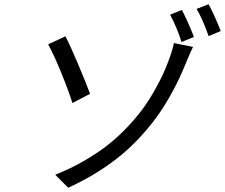

<svg xmlns="http://www.w3.org/2000/svg" viewBox="-20 -836 1059 904"><path d="M240.1 -13.1Q313.2 -42.3 378.2 -80.1Q443.2 -117.9 491.5 -156.4Q539.8 -195 582.2 -240.4Q624.6 -285.9 653.6 -325.6Q682.5 -365.4 707.7 -410.2Q733 -454.9 747.9 -487.7Q762.8 -520.6 775.9 -556.1Q793.7 -604.4 798.7 -633.2L888.8 -615.1Q876.4 -590.6 858.3 -546.2Q839.8 -500.7 821 -460.8Q802.2 -420.8 773.8 -371.8Q745.4 -322.8 714.1 -280.2Q682.9 -237.6 639.7 -190.7Q596.6 -143.8 547.9 -103.7Q499.3 -63.6 435.9 -24Q372.5 15.6 301.1 47.9ZM206.7 -627.1 288 -665.1Q310.4 -622.5 346.9 -536Q383.5 -449.6 404.1 -394.2L321 -350.9Q302.6 -409.8 267.2 -496.1Q231.9 -582.4 206.7 -627.1ZM836.6 -789.1Q871.4 -720.5 892.8 -661.9L834.5 -638.1Q826.3 -666.9 810.9 -703.5Q795.5 -740.1 780.9 -767ZM962 -816.1Q975.1 -792.6 991.8 -755.5Q1008.5 -718.4 1019.2 -690L962.4 -665.8Q931.8 -751.8 905.5 -794Z"/></svg>

Font: Karasuma Gothic
Style: Italic
Weight: 400
Italic angle: -9.39999°
Designer: Rasmus Andersson / Ryoko Nishizuka
Foundry: Genbu
Version: Version 1.00